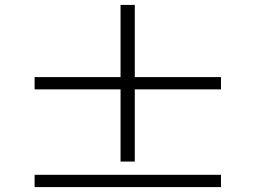

<svg xmlns="http://www.w3.org/2000/svg" viewBox="-20 -766 1040 782"><path d="M471 -108V-402H121V-452H471V-746H529V-452H880V-402H529V-108ZM121 -4V-54H880V-4Z"/></svg>

Font: Zen Antique Soft
Style: Regular
Weight: 400
Designer: Yoshimichi Ohira
Foundry: Positype
Version: Version 1.001